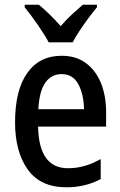

<svg xmlns="http://www.w3.org/2000/svg" viewBox="-20 -786 511 816"><path d="M242 -549Q303 -549 345 -518Q387 -487 409 -433Q431 -379 431 -308V-248H142Q145 -71 269 -71Q340 -71 408 -110V-25Q343 10 262 10Q152 10 98 -65.5Q44 -141 44 -266Q44 -403 96 -476Q148 -549 242 -549ZM242 -471Q198 -471 172.5 -434.5Q147 -398 143 -322H337Q336 -385 313 -428Q290 -471 242 -471ZM187 -606Q170 -638 140.5 -680.5Q111 -723 85 -755V-766H145Q189 -730 238 -675Q263 -704 285 -724Q307 -744 332 -766H392V-755Q375 -735 355.5 -708.5Q336 -682 318 -655Q300 -628 289 -606Z"/></svg>

Font: Noto Sans Telugu Condensed Medium
Style: Regular
Weight: 500
Width: 3
Designer: Jelle Bosma - Monotype Design Team
Foundry: Monotype Imaging Inc.
Version: Version 2.005; ttfautohint (v1.8.4.7-5d5b)